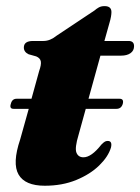

<svg xmlns="http://www.w3.org/2000/svg" viewBox="-20 -596 458 628"><path d="M15.5 -256.5Q19.5 -273 34.5 -273H83L108 -363.5Q115.5 -384.5 113.5 -395.2Q111.5 -406 98.5 -411.5L73.5 -418.5Q58 -426 58 -440.5Q58 -462 88 -462H122.5Q144 -462 165.5 -479.5L289.5 -562Q295 -567 302.8 -571.5Q310.5 -576 322 -576Q344.5 -576 344.5 -556.5Q344.5 -550.5 343 -541.5Q341.5 -532.5 338 -521L321.5 -462H400.5Q418.5 -462 418.5 -445Q418.5 -430.5 407 -422.2Q395.5 -414 376 -414H308.5L269.5 -273H371Q386 -273 381.5 -256Q376.5 -240 361 -240H260.5L237 -155Q224 -112 230 -96.8Q236 -81.5 253 -81.5Q279 -81.5 311.5 -123Q319.5 -131 323.5 -133Q327.5 -135 332.5 -135Q348 -135 343 -113.5Q334 -83.5 304.5 -54.8Q275 -26 229.2 -7.2Q183.5 11.5 126.5 11.5Q62 11.5 40.8 -25Q19.5 -61.5 46 -140L74 -240H24.5Q10 -240 15.5 -256.5Z"/></svg>

Font: Fraunces 72pt Black
Style: Italic
Weight: 900
Italic angle: -16°
Version: Version 1.000;[b76b70a41]